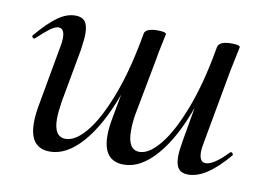

<svg xmlns="http://www.w3.org/2000/svg" viewBox="-53 -474 786 566"><g transform="rotate(10 339.5 -191.0)"><path d="M164 -297 135 -138Q130 -105 130 -86Q130 -32 165 -32Q194 -32 225.5 -69.5Q257 -107 286 -180.5Q315 -254 334 -355L338 -377Q339 -385 349 -389.5Q359 -394 377 -394Q403 -394 403 -387Q402 -381 396.5 -356Q391 -331 388 -312L355 -137Q351 -113 351 -89Q351 -32 386 -32Q415 -32 447.5 -72Q480 -112 509 -188Q538 -264 556 -366L558 -377Q563 -394 598 -394Q624 -394 624 -387L609 -315L568 -89Q565 -74 565 -64Q565 -33 584 -33Q608 -33 650 -77Q651 -78 653 -78Q656 -78 658 -74.5Q660 -71 658 -69Q624 -29 595 -10Q566 9 539 9Q519 9 510 -2.5Q501 -14 501 -39Q501 -54 506 -84L524 -188Q490 -93 443.5 -40Q397 13 347 13Q285 13 285 -64Q285 -87 291 -118L304 -189Q269 -93 222.5 -40Q176 13 126 13Q65 13 65 -63Q65 -88 71 -119L103 -297Q106 -312 106 -323Q106 -352 88 -352Q78 -352 63 -341Q48 -330 26 -309Q24 -307 22 -307Q19 -307 17 -310.5Q15 -314 18 -317Q52 -357 78.5 -376Q105 -395 131 -395Q151 -395 160 -383.5Q169 -372 169 -347Q169 -330 164 -297Z"/></g></svg>

Font: CormorantInfant-MediumItalic
Style: Italic
Weight: 500
Italic angle: -10°
Designer: Christian Thalmann (Catharsis Fonts)
Foundry: Catharsis Fonts
Version: Version 3.303